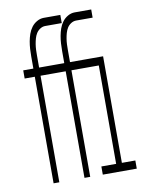

<svg xmlns="http://www.w3.org/2000/svg" viewBox="-83 -796 666 857"><g transform="rotate(-10 250.0 -367.5)"><path d="M90 0V-483H44V-520H90V-575Q90 -592 91 -609Q92 -626 95 -642.5Q98 -659 103.5 -675Q109 -691 119 -704.5Q129 -718 144 -726.5Q159 -735 175 -735H250V-698H175Q163 -698 152 -691Q141 -684 134.5 -673.5Q128 -663 124.5 -650.5Q121 -638 119 -625.5Q117 -613 116.5 -600.5Q116 -588 116 -575V-520H209V-483H116V0ZM230 0V-483H184V-520H230V-575Q230 -592 231 -609Q232 -626 235 -642.5Q238 -659 243.5 -675Q249 -691 259 -704.5Q269 -718 284 -726.5Q299 -735 315 -735H390V-698H315Q303 -698 292 -691Q281 -684 274.5 -673.5Q268 -663 264.5 -650.5Q261 -638 259 -625.5Q257 -613 256.5 -600.5Q256 -588 256 -575V-520H349V-483H256V0ZM313 0V-37H380V-483H319V-520H406V-37H467V0Z"/></g></svg>

Font: Iosevka Extralight
Style: Regular
Weight: 200
Monospace: yes
Designer: Belleve Invis
Foundry: Belleve Invis
Version: Version 32.0.1; ttfautohint (v1.8.4)